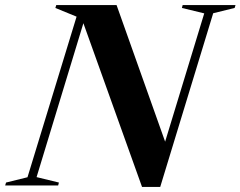

<svg xmlns="http://www.w3.org/2000/svg" viewBox="-64 -735 953 761"><path d="M781 -682.5 571 6H499L266.5 -643L81 -33L169.5 -11.5L166.5 0H-43.5L-40 -11.5L45 -32.5L239.5 -669L155.5 -703.5L159 -715H398L590.5 -173.5L745.5 -682L657 -703.5L660 -715H869.5L866 -703.5Z"/></svg>

Font: Newsreader Display SemiBold
Style: Italic
Weight: 600
Italic angle: -17°
Designer: Hugues Gentile
Foundry: Production Type
Version: Version 1.001